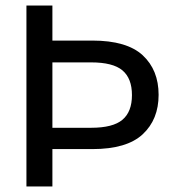

<svg xmlns="http://www.w3.org/2000/svg" viewBox="-20 -670 620 690"><path d="M75 0V-650H168.3V-524.2H311.7Q435.8 -524.2 492.9 -471.3Q550 -418.3 550 -329.2Q550 -240.8 492.9 -187.5Q435.8 -134.2 311.7 -134.2H168.3V0ZM168.3 -210.8H307.5Q385.8 -210.8 420 -239.6Q454.2 -268.3 454.2 -328.3Q454.2 -388.3 420 -417.1Q385.8 -445.8 307.5 -445.8H168.3Z"/></svg>

Font: Familjen Grotesk GF
Style: Regular
Weight: 400
Designer: Anders Wikstroem, Jonas Baeckman, Matilda Gysing, Kristian Moeller
Foundry: Familjen STHLM AB
Version: Version 2.000; Beta; Release 4; Build 6